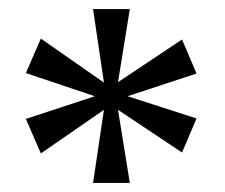

<svg xmlns="http://www.w3.org/2000/svg" viewBox="-20 -780 495 423"><path d="M185 -377H266L240 -538L381 -444L413 -519L261 -568L413 -618L381 -693L240 -599L266 -760H185L209 -598L70 -695L37 -619L189 -568L37 -518L70 -442L209 -538Z"/></svg>

Font: Noto Serif Georgian SemiCondensed
Style: Regular
Weight: 400
Width: 4
Designer: Monotype Design Team, Akaki Razmadze
Foundry: Google LLC
Version: Version 2.003